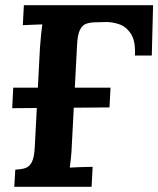

<svg xmlns="http://www.w3.org/2000/svg" viewBox="-20 -720 610 740"><path d="M27 -303 31 -382H406L402 -306ZM35 0 39 -66Q61 -67 77 -72Q93 -77 102.5 -95Q112 -113 114 -153L134 -536Q136 -563 138.5 -588Q141 -613 143 -626Q127 -625 103 -624.5Q79 -624 68 -623L72 -700H570L565 -506H500Q503 -561 485 -589Q467 -617 439.5 -626.5Q412 -636 385 -635L349 -634Q328 -634 312.5 -628.5Q297 -623 288 -604.5Q279 -586 277 -547L257 -164Q256 -137 253.5 -112Q251 -87 249 -74Q260 -75 278 -75.5Q296 -76 313 -76.5Q330 -77 337 -77L333 0Z"/></svg>

Font: Lora
Style: Bold Italic
Weight: 700
Italic angle: -3°
Designer: Olga Karpushina, Alexei Vanyashin (Cyrillic)
Foundry: Cyreal
Version: Version 3.004